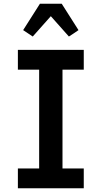

<svg xmlns="http://www.w3.org/2000/svg" viewBox="-20 -1000 540 1020"><path d="M75 0V-105H188V-630H75V-735H425V-630H312V-105H425V0ZM346 -806 250 -914 154 -806 103 -840 192 -980H308L397 -840Q384 -831 371.5 -822.5Q359 -814 346 -806Z"/></svg>

Font: Iosevka Curly Extrabold
Style: Regular
Weight: 800
Monospace: yes
Designer: Belleve Invis
Foundry: Belleve Invis
Version: Version 22.1.2; ttfautohint (v1.8.4)